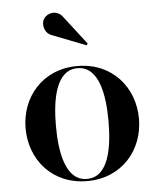

<svg xmlns="http://www.w3.org/2000/svg" viewBox="-52 -744 662 798"><g transform="rotate(-5 279.5 -344.5)"><path d="M189 -606 326 -552.5 331.5 -559 240.5 -677C216.5 -711.5 174 -700.5 160.5 -678.5C145 -654 156.5 -615 189 -606ZM43.5 -230C43.5 -100 134 10 280 10C426 10 516.5 -100 516.5 -230C516.5 -360 426 -470 280 -470C134 -470 43.5 -360 43.5 -230ZM170 -230C170 -336.5 189 -461 280 -461C371 -461 389.5 -336.5 389.5 -230C389.5 -123.5 371 1 280 1C189 1 170 -123.5 170 -230Z"/></g></svg>

Font: Bodoni* 24pt Medium
Style: Regular
Weight: 500
Version: Version 2.3